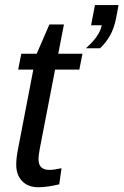

<svg xmlns="http://www.w3.org/2000/svg" viewBox="-20 -745 498 774"><path d="M134.3 9.8Q92.8 9.8 69.1 -15.1Q45.4 -40 45.4 -81.1Q45.4 -107.9 52.7 -144.5L114.3 -464.4H53.2L65.9 -528.3H127.9L179.2 -646.5H237.8L214.8 -528.3H312.5L299.8 -464.4H202.1L141.1 -149.4Q135.3 -120.1 135.3 -103Q135.3 -81.5 146.2 -70.8Q157.2 -60.1 179.2 -60.1Q198.2 -60.1 228 -66.9L218.8 -2Q170.4 9.8 134.3 9.8ZM448.2 -672.9Q439.9 -630.4 423.6 -601.8Q407.2 -573.2 383.3 -550.3H326.2Q381.8 -599.6 390.1 -643.1H347.2L362.8 -724.6H458Z"/></svg>

Font: Arimo
Style: Italic
Weight: 400
Italic angle: -12°
Designer: Steve Matteson
Foundry: Monotype Imaging Inc.
Version: Version 1.33